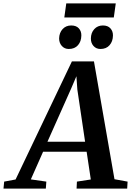

<svg xmlns="http://www.w3.org/2000/svg" viewBox="-92 -1107 768 1127"><path d="M-71.5 0 -67.5 -41 -0.5 -53.5 330 -746.5H459.5L580 -55L657 -41L654.5 0H357.5L359.5 -41L441 -53.5L416.5 -216.5H161L89 -54L180 -41L177 0ZM186.5 -275H407.5L362 -581.5L356.5 -659.5L326 -588ZM311.5 -819.5Q287 -819.5 271 -837.2Q255 -855 255 -881.5Q256 -915 275.5 -936.2Q295 -957.5 326 -957.5Q355.5 -957.5 370.8 -940.5Q386 -923.5 385.5 -898.5Q385 -864 365.8 -841.8Q346.5 -819.5 311.5 -819.5ZM497.5 -819.5Q472.5 -819.5 456.8 -837.2Q441 -855 441.5 -881.5Q442 -915 461.5 -936.2Q481 -957.5 512 -957.5Q541 -957.5 556.2 -940.5Q571.5 -923.5 571 -898.5Q570.5 -864 551.2 -841.8Q532 -819.5 497.5 -819.5ZM297 -1087H587.5L576 -1004.5H285.5Z"/></svg>

Font: Merriweather 36pt SemiBold
Style: Italic
Weight: 600
Italic angle: -7.8°
Version: Version 2.101